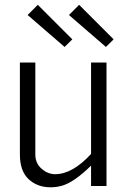

<svg xmlns="http://www.w3.org/2000/svg" viewBox="-20 -776 518 801"><path d="M267.6 -713.4 310.1 -755.9 454.1 -611.8 421.9 -580.1ZM95.2 -713.4 137.7 -755.9 281.7 -611.8 249.5 -580.1ZM63 -131.3V-515.1H127.4V-131.3Q127.4 -94.7 153.6 -72Q179.7 -49.3 210 -49.3Q282.2 -49.3 359.9 -133.8V-515.1H424.3V0H359.9V-85Q290.5 -17.1 241.2 -2Q217.3 5.4 191.4 5.4Q135.3 5.4 99.1 -28.8Q63 -63 63 -131.3Z"/></svg>

Font: News Cycle
Style: Regular
Weight: 500
Version: Version 0.5.2